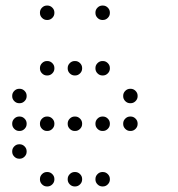

<svg xmlns="http://www.w3.org/2000/svg" viewBox="-20 -696 640 692"><path d="M149 -676Q139 -676 131.5 -668.5Q124 -661 124 -651V-649Q124 -639 131.5 -631.5Q139 -624 149 -624H151Q161 -624 168.5 -631.5Q176 -639 176 -649V-651Q176 -661 168.5 -668.5Q161 -676 151 -676ZM349 -676Q339 -676 331.5 -668.5Q324 -661 324 -651V-649Q324 -639 331.5 -631.5Q339 -624 349 -624H351Q361 -624 368.5 -631.5Q376 -639 376 -649V-651Q376 -661 368.5 -668.5Q361 -676 351 -676ZM149 -476Q139 -476 131.5 -468.5Q124 -461 124 -451V-449Q124 -439 131.5 -431.5Q139 -424 149 -424H151Q161 -424 168.5 -431.5Q176 -439 176 -449V-451Q176 -461 168.5 -468.5Q161 -476 151 -476ZM249 -476Q239 -476 231.5 -468.5Q224 -461 224 -451V-449Q224 -439 231.5 -431.5Q239 -424 249 -424H251Q261 -424 268.5 -431.5Q276 -439 276 -449V-451Q276 -461 268.5 -468.5Q261 -476 251 -476ZM349 -476Q339 -476 331.5 -468.5Q324 -461 324 -451V-449Q324 -439 331.5 -431.5Q339 -424 349 -424H351Q361 -424 368.5 -431.5Q376 -439 376 -449V-451Q376 -461 368.5 -468.5Q361 -476 351 -476ZM49 -376Q39 -376 31.5 -368.5Q24 -361 24 -351V-349Q24 -339 31.5 -331.5Q39 -324 49 -324H51Q61 -324 68.5 -331.5Q76 -339 76 -349V-351Q76 -361 68.5 -368.5Q61 -376 51 -376ZM449 -376Q439 -376 431.5 -368.5Q424 -361 424 -351V-349Q424 -339 431.5 -331.5Q439 -324 449 -324H451Q461 -324 468.5 -331.5Q476 -339 476 -349V-351Q476 -361 468.5 -368.5Q461 -376 451 -376ZM49 -276Q39 -276 31.5 -268.5Q24 -261 24 -251V-249Q24 -239 31.5 -231.5Q39 -224 49 -224H51Q61 -224 68.5 -231.5Q76 -239 76 -249V-251Q76 -261 68.5 -268.5Q61 -276 51 -276ZM149 -276Q139 -276 131.5 -268.5Q124 -261 124 -251V-249Q124 -239 131.5 -231.5Q139 -224 149 -224H151Q161 -224 168.5 -231.5Q176 -239 176 -249V-251Q176 -261 168.5 -268.5Q161 -276 151 -276ZM249 -276Q239 -276 231.5 -268.5Q224 -261 224 -251V-249Q224 -239 231.5 -231.5Q239 -224 249 -224H251Q261 -224 268.5 -231.5Q276 -239 276 -249V-251Q276 -261 268.5 -268.5Q261 -276 251 -276ZM349 -276Q339 -276 331.5 -268.5Q324 -261 324 -251V-249Q324 -239 331.5 -231.5Q339 -224 349 -224H351Q361 -224 368.5 -231.5Q376 -239 376 -249V-251Q376 -261 368.5 -268.5Q361 -276 351 -276ZM449 -276Q439 -276 431.5 -268.5Q424 -261 424 -251V-249Q424 -239 431.5 -231.5Q439 -224 449 -224H451Q461 -224 468.5 -231.5Q476 -239 476 -249V-251Q476 -261 468.5 -268.5Q461 -276 451 -276ZM49 -176Q39 -176 31.5 -168.5Q24 -161 24 -151V-149Q24 -139 31.5 -131.5Q39 -124 49 -124H51Q61 -124 68.5 -131.5Q76 -139 76 -149V-151Q76 -161 68.5 -168.5Q61 -176 51 -176ZM149 -76Q139 -76 131.5 -68.5Q124 -61 124 -51V-49Q124 -39 131.5 -31.5Q139 -24 149 -24H151Q161 -24 168.5 -31.5Q176 -39 176 -49V-51Q176 -61 168.5 -68.5Q161 -76 151 -76ZM249 -76Q239 -76 231.5 -68.5Q224 -61 224 -51V-49Q224 -39 231.5 -31.5Q239 -24 249 -24H251Q261 -24 268.5 -31.5Q276 -39 276 -49V-51Q276 -61 268.5 -68.5Q261 -76 251 -76ZM349 -76Q339 -76 331.5 -68.5Q324 -61 324 -51V-49Q324 -39 331.5 -31.5Q339 -24 349 -24H351Q361 -24 368.5 -31.5Q376 -39 376 -49V-51Q376 -61 368.5 -68.5Q361 -76 351 -76Z"/></svg>

Font: Doto Rounded
Style: Regular
Weight: 400
Monospace: yes
Version: Version 1.000